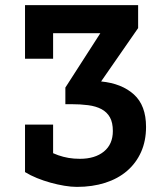

<svg xmlns="http://www.w3.org/2000/svg" viewBox="-20 -520 640 752"><path d="M78 -32H188V80Q198 84 208 88Q228 95 248.5 98.5Q269 102 293 102Q352 102 387 73.5Q422 45 422 -7Q422 -40 410.5 -60.5Q399 -81 377.5 -92.5Q356 -104 325.5 -108Q295 -112 258 -112H236V-177L373 -390H188V-290H78V-500H521V-410L376 -201Q457 -193 504.5 -150Q552 -107 552 -23Q552 32 532.5 75.5Q513 119 477.5 149.5Q442 180 392 196Q342 212 281 212Q259 212 232 207.5Q205 203 178 195.5Q151 188 125 177.5Q99 167 78 154Z"/></svg>

Font: PT Mono
Style: Bold
Weight: 700
Monospace: yes
Designer: A.Korolkova, I.Chaeva
Foundry: ParaType Ltd
Version: Version 1.000 OFL